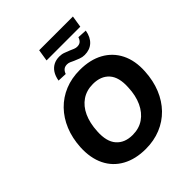

<svg xmlns="http://www.w3.org/2000/svg" viewBox="-273 -1184 1360 1360"><g transform="rotate(-45 407.5 -503.5)"><path d="M392 11Q290 11 216 -29.5Q142 -70 105 -145.5Q68 -221 73 -325Q78 -413 107.5 -484.5Q137 -556 187.5 -608Q238 -660 306 -688Q374 -716 457 -716Q560 -716 633.5 -675.5Q707 -635 744.5 -560Q782 -485 776 -382Q771 -293 741.5 -221Q712 -149 661.5 -97Q611 -45 542.5 -17Q474 11 392 11ZM396 -125Q461 -125 508 -157.5Q555 -190 582 -248.5Q609 -307 612 -385Q618 -483 575 -531.5Q532 -580 452 -580Q388 -580 341 -548Q294 -516 267.5 -458Q241 -400 237 -321Q231 -223 274 -174Q317 -125 396 -125ZM338 -930 352 -1018H690L676 -930ZM557 -766Q534 -766 513.5 -774Q493 -782 474 -790Q460 -797 447 -802.5Q434 -808 421 -808Q399 -808 386 -797Q373 -786 366 -766L297 -769Q304 -808 320.5 -833.5Q337 -859 362.5 -872.5Q388 -886 422 -886Q446 -886 466.5 -878Q487 -870 505 -863Q520 -856 534 -850.5Q548 -845 560 -845Q582 -845 594.5 -855.5Q607 -866 614 -887L684 -883Q674 -826 641 -796Q608 -766 557 -766Z"/></g></svg>

Font: Nunito Sans 10pt ExtraBold
Style: Italic
Weight: 800
Italic angle: -9°
Designer: Vernon Adams
Foundry: Vernon Adams
Version: Version 3.101;gftools[0.9.27]